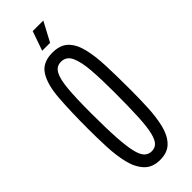

<svg xmlns="http://www.w3.org/2000/svg" viewBox="-267 -824 858 858"><g transform="rotate(-45 162.0 -395.0)"><path d="M163 10Q115 10 88 -19Q61 -48 49.5 -95.5Q38 -143 35.5 -201Q33 -259 33 -317Q33 -428 39 -507Q45 -586 72 -628Q99 -670 161 -670Q209 -670 235.5 -645Q262 -620 274 -572.5Q286 -525 288.5 -457.5Q291 -390 291 -304Q291 -250 288.5 -194.5Q286 -139 275 -92.5Q264 -46 237.5 -18Q211 10 163 10ZM164 -44Q184 -44 197 -57Q210 -70 218 -103Q226 -136 229 -196Q232 -256 232 -351Q232 -431 227.5 -490Q223 -549 208 -581.5Q193 -614 159 -614Q131 -614 116.5 -588.5Q102 -563 97 -506.5Q92 -450 92 -357Q92 -259 96 -197.5Q100 -136 108.5 -102.5Q117 -69 131 -56.5Q145 -44 164 -44ZM185 -708H135L167 -800H234Z"/></g></svg>

Font: Bricolage Grotesque 48pt Condensed ExtraLight
Style: Regular
Weight: 200
Width: 3
Designer: Mathieu Triay
Foundry: Atelier Triay
Version: Version 1.000; ttfautohint (v1.8.4.7-5d5b);gftools[0.9.32]